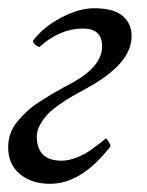

<svg xmlns="http://www.w3.org/2000/svg" viewBox="-21 -445 361 471"><path d="M210 -424.8Q257.8 -424.8 279.8 -406Q301.8 -387.2 301.8 -356.4Q301.8 -321.3 273.2 -289.1Q244.6 -256.8 184.6 -224.6Q166.5 -214.8 154.8 -208Q143.1 -201.2 125 -188.7Q106.9 -176.3 96.4 -165.3Q85.9 -154.3 77.6 -139.6Q69.3 -125 69.3 -110.4Q69.3 -50.8 129.9 -50.8Q147.5 -50.8 167.2 -58.6Q187 -66.4 202.6 -77.6Q218.3 -88.9 226.6 -95.5Q234.9 -102.1 238.3 -105.5Q240.7 -105.5 245.4 -97.9Q250 -90.3 250 -85.9Q179.2 5.9 101.6 5.9Q56.2 5.9 27.6 -18.1Q-1 -42 -1 -84Q-1 -101.1 4.6 -117.2Q10.3 -133.3 22 -147.2Q33.7 -161.1 45.4 -172.1Q57.1 -183.1 75.2 -194.8Q93.3 -206.5 104.7 -213.4Q116.2 -220.2 135 -230.5Q153.8 -240.7 160.2 -244.1Q229.5 -283.7 229.5 -331.1Q229.5 -375 182.6 -375Q126 -375 76.2 -330.1Q71.3 -330.1 65.4 -335.4Q59.6 -340.8 59.6 -344.7Q85.4 -378.9 129.2 -401.9Q172.9 -424.8 210 -424.8Z"/></svg>

Font: Crimson
Style: Italic
Weight: 400
Italic angle: -11°
Version: Version 0.8